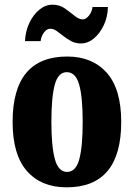

<svg xmlns="http://www.w3.org/2000/svg" viewBox="-20 -792 573 822"><path d="M265 10Q157 10 95.5 -59.5Q34 -129 34 -270Q34 -550 268 -550Q375 -550 437 -480.5Q499 -411 499 -270Q499 10 265 10ZM267 -56Q305 -56 319.5 -110.5Q334 -165 334 -270Q334 -376 319 -429.5Q304 -483 266 -483Q229 -483 214.5 -429.5Q200 -376 200 -270Q200 -165 215 -110.5Q230 -56 267 -56ZM326 -606Q304 -606 285.5 -615.5Q267 -625 251.5 -637.5Q236 -650 222.5 -659.5Q209 -669 195 -669Q180 -669 168 -652.5Q156 -636 154 -616H87Q89 -659 106 -694.5Q123 -730 149 -751Q175 -772 205 -772Q235 -772 257.5 -756Q280 -740 299 -724.5Q318 -709 335 -709Q348 -709 361 -725.5Q374 -742 376 -762H442Q441 -719 424 -683.5Q407 -648 381.5 -627Q356 -606 326 -606Z"/></svg>

Font: Noto Serif Armenian ExtraCondensed Black
Style: Regular
Weight: 900
Width: 2
Designer: Monotype Design Team
Foundry: Monotype Imaging Inc.
Version: Version 2.008; ttfautohint (v1.8.4.7-5d5b)